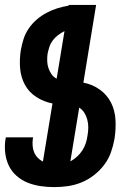

<svg xmlns="http://www.w3.org/2000/svg" viewBox="-21 -755 541 783"><path d="M200 8Q172 8 144.5 4Q117 0 92 -10Q67 -20 47 -37.5Q27 -55 15.5 -78.5Q4 -102 0.5 -129.5Q-3 -157 1 -185L3 -195H114L113 -190Q111 -175 112 -161Q113 -147 118 -134.5Q123 -122 132.5 -112Q142 -102 154 -96L193 -333Q157 -340 127 -359.5Q97 -379 80.5 -409.5Q64 -440 61 -476.5Q58 -513 64 -551Q68 -573 75 -595.5Q82 -618 96 -638.5Q110 -659 128.5 -675Q147 -691 168.5 -702.5Q190 -714 212.5 -721Q235 -728 259 -732V-735H371L319 -418Q356 -411 386 -389.5Q416 -368 432 -336Q448 -304 450 -266Q452 -228 446 -189Q441 -161 431.5 -134Q422 -107 404 -83Q386 -59 362 -40.5Q338 -22 311 -11Q284 0 256 4Q228 8 200 8ZM210 -434 242 -628Q228 -621 215.5 -611.5Q203 -602 194 -590Q185 -578 180.5 -564Q176 -550 173 -536Q171 -521 171.5 -506Q172 -491 176.5 -477.5Q181 -464 189 -452.5Q197 -441 210 -434ZM266 -97Q281 -105 293.5 -116.5Q306 -128 315 -142Q324 -156 329 -171.5Q334 -187 336 -203Q339 -219 339 -235.5Q339 -252 335 -267Q331 -282 323 -295Q315 -308 302 -316Z"/></svg>

Font: Iosevka Heavy Oblique
Style: Regular
Weight: 900
Italic angle: -9°
Monospace: yes
Designer: Belleve Invis
Foundry: Belleve Invis
Version: Version 32.5.0; ttfautohint (v1.8.4)